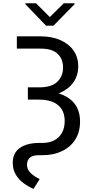

<svg xmlns="http://www.w3.org/2000/svg" viewBox="-20 -953 574 1191"><path d="M84.5 -727.5H232.4Q300.8 -727.5 353.3 -704.8Q405.8 -682.1 435.5 -640.4Q465.3 -598.6 465.3 -541.5Q465.3 -484.9 435.3 -442.4Q405.3 -399.9 350.8 -376.5Q296.4 -353 223.1 -353H152.8V-411.1H221.2Q300.3 -411.1 335.7 -446Q371.1 -481 371.1 -533.7Q371.1 -587.9 337.2 -619.6Q303.2 -651.4 232.4 -651.4H84.5ZM152.8 -390.1H223.1Q342.8 -390.1 409.7 -341.6Q476.6 -293 476.6 -199.2Q476.6 -133.8 446.8 -87.2Q417 -40.5 364.3 -15.4Q311.5 9.8 243.2 9.8H220.2Q182.1 9.8 165 25.6Q147.9 41.5 147.5 66.9Q147.5 92.3 161.1 109.9Q174.8 127.4 193.1 139.2Q211.4 150.9 226.1 157.7L188 218.8Q156.2 205.1 126.5 183.3Q96.7 161.6 77.9 130.1Q59.1 98.6 59.1 57.1Q59.1 -4.9 103.5 -35.6Q147.9 -66.4 224.1 -66.4H242.7Q287.1 -66.4 317.9 -83.3Q348.6 -100.1 365 -130.4Q381.3 -160.6 381.3 -201.7Q381.3 -266.6 340.3 -300.8Q299.3 -335 221.7 -335H152.8ZM203.6 -932.6 289.1 -847.2 375.5 -932.6H442.4V-926.8L312 -793.9H265.6L137.2 -926.8V-932.6Z"/></svg>

Font: V-Inter
Style: Regular-375
Weight: 375
Designer: Rasmus Andersson
Foundry: rsms
Version: Version 4.000;git-4146feb